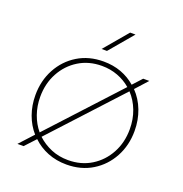

<svg xmlns="http://www.w3.org/2000/svg" viewBox="-128 -813 893 939"><g transform="rotate(20 318.0 -343.5)"><path d="M287 -577 391 -700H419L315 -577ZM318 13Q265 13 220 -5Q175 -23 142 -55L91 0H59L125 -72Q94 -107 77 -154Q60 -201 60 -255Q60 -330 93 -391Q126 -452 184 -487.5Q242 -523 318 -523Q368 -523 410 -507.5Q452 -492 485 -463L528 -510H560L503 -447Q538 -411 557 -361.5Q576 -312 576 -255Q576 -180 543 -119Q510 -58 452 -22.5Q394 13 318 13ZM318 -10Q386 -10 438.5 -42.5Q491 -75 521 -130.5Q551 -186 551 -255Q551 -307 534 -351.5Q517 -396 486 -429L158 -73Q189 -44 229.5 -27Q270 -10 318 -10ZM142 -90 469 -445Q439 -471 400.5 -485.5Q362 -500 318 -500Q250 -500 197.5 -467.5Q145 -435 115 -379.5Q85 -324 85 -255Q85 -207 100 -164.5Q115 -122 142 -90Z"/></g></svg>

Font: MuseoModerno Thin Thin
Style: Regular
Weight: 250
Version: Version 1.003